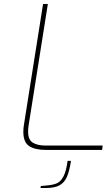

<svg xmlns="http://www.w3.org/2000/svg" viewBox="-20 -752 557 963"><path d="M97 -91Q97 -108 100 -126L196 -732H220L124 -126Q121 -108 121 -91Q121 -51 144.5 -36.5Q168 -22 209 -22H495L492 0H211Q155 0 126 -19.5Q97 -39 97 -91ZM185 181 217 178Q249 175 267 166.5Q285 158 298.5 132.5Q312 107 319 55H336Q328 108 315 136.5Q302 165 277.5 178Q253 191 210 191H183Z"/></svg>

Font: Exo Thin
Style: Italic
Weight: 250
Italic angle: -9°
Designer: Natanael Gama
Foundry: Natanael Gama
Version: Version 1.500; ttfautohint (v1.6)